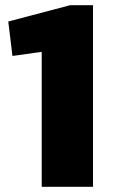

<svg xmlns="http://www.w3.org/2000/svg" viewBox="-20 -721 454 741"><path d="M339 0H141V-586L198 -529L28 -505L12 -638L251 -701H339Z"/></svg>

Font: Pathway Extreme ExtraBold
Style: Regular
Weight: 800
Designer: Eduardo Rodriguez Tunni
Foundry: Eduardo Rodriguez Tunni
Version: Version 1.001;gftools[0.9.26]